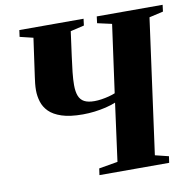

<svg xmlns="http://www.w3.org/2000/svg" viewBox="-82 -826 923 910"><g transform="rotate(-10 379.5 -371.5)"><path d="M324 0 328.5 -31.5 419 -47 456.5 -325.5Q434.5 -316.5 408.2 -310.2Q382 -304 353.8 -300.5Q325.5 -297 297 -297Q235 -297 195.8 -310Q156.5 -323 135.2 -344.5Q114 -366 105.8 -393Q97.5 -420 97.5 -448Q97.5 -464 99.2 -480.2Q101 -496.5 103 -510.5L129 -695.5L65 -711L69.5 -743H378.5L374.5 -711L308.5 -695.5L292.5 -577.5Q287 -537.5 283.2 -502.5Q279.5 -467.5 279.5 -441.5Q279.5 -409 287.5 -388.8Q295.5 -368.5 313.5 -359Q331.5 -349.5 362 -349.5Q378 -349.5 396.2 -352.2Q414.5 -355 432 -359.5Q449.5 -364 462.5 -369.5L507.5 -695.5L438 -711L442 -743H759L755 -711L687.5 -695.5L599 -47L664 -31L659.5 0Z"/></g></svg>

Font: Merriweather 96pt Black
Style: Italic
Weight: 900
Italic angle: -7.8°
Version: Version 2.101